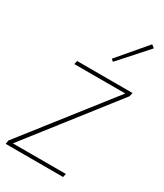

<svg xmlns="http://www.w3.org/2000/svg" viewBox="-194 -827 774 904"><g transform="rotate(30 192.5 -375.5)"><path d="M-6 0 -3 -20 363 -487H86L90 -506H391L387 -486L22 -19H310L306 0ZM238 -587 226 -597 357 -751 373 -738Z"/></g></svg>

Font: IBM Plex Sans Cond Thin
Style: Italic
Weight: 100
Width: 3
Italic angle: -11°
Designer: Mike Abbink, Paul van der Laan, Pieter van Rosmalen
Foundry: Bold Monday
Version: Version 1.3